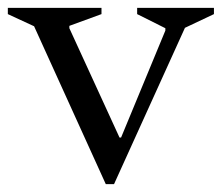

<svg xmlns="http://www.w3.org/2000/svg" viewBox="-43 -470 566 490"><path d="M227 0 44 -403 -23 -434V-450H216V-434L134 -404V-398L262 -119H266L379 -392V-398L307 -434V-450H503V-434L429 -399L248 0Z"/></svg>

Font: Spectral
Style: Regular
Weight: 400
Designer: Jean-Baptiste Levee
Foundry: Production Type
Version: Version 2.001